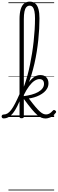

<svg xmlns="http://www.w3.org/2000/svg" viewBox="-104 -1444 712 2369"><path d="M-59 17Q-72 17 -78 9.5Q-84 2 -84 -7Q-84 -16 -78 -23.5Q-72 -31 -59 -31Q-34 -31 -11.5 -44.5Q11 -58 34 -88Q57 -118 83 -168.5Q109 -219 142 -294Q148 -307 154.5 -303Q161 -299 165 -287Q169 -275 164 -262Q136 -187 109 -133.5Q82 -80 55.5 -47Q29 -14 0.5 1.5Q-28 17 -59 17ZM162 15Q149 15 143 10.5Q137 6 137 -4V-1208Q137 -1280 151 -1328Q165 -1376 193 -1400Q221 -1424 263 -1424Q304 -1424 331 -1401Q358 -1378 370.5 -1331.5Q383 -1285 383 -1217Q383 -1156 379.5 -1089Q376 -1022 368.5 -951Q361 -880 349.5 -807Q338 -734 321.5 -661.5Q305 -589 283.5 -518.5Q262 -448 235.5 -383Q209 -318 176 -260L161 -304Q181 -346 199.5 -399Q218 -452 235 -514.5Q252 -577 266 -645.5Q280 -714 291.5 -786Q303 -858 311 -931.5Q319 -1005 323.5 -1077Q328 -1149 328 -1217Q328 -1269 321 -1304Q314 -1339 299.5 -1356.5Q285 -1374 262 -1374Q238 -1374 221.5 -1356Q205 -1338 197.5 -1300.5Q190 -1263 190 -1206V-4Q190 6 183 10.5Q176 15 162 15ZM461 18Q434 18 409.5 9Q385 0 356 -25Q327 -50 287 -97.5Q247 -145 191 -222L184 -221V-257Q239 -264 285.5 -276.5Q332 -289 366.5 -308.5Q401 -328 420 -353.5Q439 -379 439 -409Q439 -438 424.5 -453Q410 -468 383 -468Q354 -468 322 -447.5Q290 -427 255.5 -381.5Q221 -336 185 -262L180 -311Q208 -365 240 -412Q272 -459 310 -488.5Q348 -518 394 -518Q441 -518 467.5 -490Q494 -462 494 -417Q494 -383 479.5 -355.5Q465 -328 440 -306.5Q415 -285 383.5 -269Q352 -253 318 -243Q284 -233 252 -229Q299 -166 332.5 -126.5Q366 -87 389.5 -66.5Q413 -46 431 -39Q449 -32 465 -32Q484 -32 503.5 -41.5Q523 -51 548 -79Q555 -87 562 -87Q569 -87 577 -81Q586 -76 588 -68Q590 -60 584 -53Q549 -7 514.5 5.5Q480 18 461 18ZM0 895H564V905H0ZM0 -20H564V0H0ZM0 -505H564V-500H0ZM0 -1415H564V-1405H0Z"/></svg>

Font: Playwrite BE WAL Guides
Style: Regular
Weight: 400
Designer: Veronika Burian, José Scaglione
Foundry: TypeTogether
Version: Version 1.003